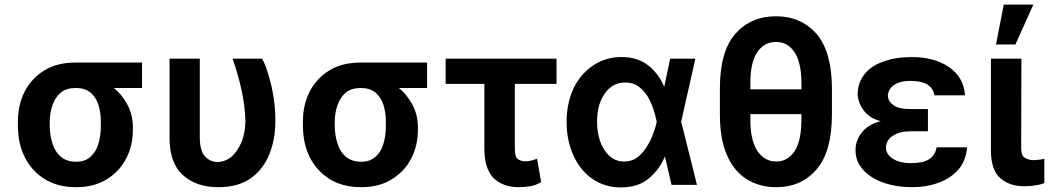

<svg xmlns="http://www.w3.org/2000/svg" viewBox="-20 -804 4580 838"><path d="M58 -270Q58 -346 87 -403Q117 -462 174 -497Q229 -531 311 -531H600V-420H477Q510 -394 535 -349Q560 -303 560 -249V-239Q560 -168 531 -113Q503 -57 447 -22Q391 13 313 13Q231 13 174 -23Q117 -59 87 -120Q58 -179 58 -259ZM197 -259Q197 -214 209 -178Q219 -143 245 -120Q272 -98 313 -98Q351 -98 375 -120Q400 -142 410 -178Q421 -217 420 -259V-270Q421 -308 410 -345Q400 -378 375 -400Q350 -420 311 -420Q271 -420 245 -400Q221 -379 209 -345Q197 -311 197 -270Z M852 -205Q852 -144 876 -120Q899 -97 928 -97Q963 -97 993 -122Q1019 -147 1036 -188Q1051 -230 1051 -277Q1049 -345 1034 -412Q1017 -487 995 -548H1124Q1142 -514 1153 -473Q1167 -427 1174 -378Q1182 -333 1182 -277Q1182 -196 1156 -132Q1130 -66 1076 -27Q1021 13 932 13Q837 13 778 -40Q719 -93 720 -206V-548H852Z M1302 -270Q1302 -346 1331 -403Q1361 -462 1418 -497Q1473 -531 1555 -531H1844V-420H1721Q1754 -394 1779 -349Q1804 -303 1804 -249V-239Q1804 -168 1775 -113Q1747 -57 1691 -22Q1635 13 1557 13Q1475 13 1418 -23Q1361 -59 1331 -120Q1302 -179 1302 -259ZM1441 -259Q1441 -214 1453 -178Q1463 -143 1489 -120Q1516 -98 1557 -98Q1595 -98 1619 -120Q1644 -142 1654 -178Q1665 -217 1664 -259V-270Q1665 -308 1654 -345Q1644 -378 1619 -400Q1594 -420 1555 -420Q1515 -420 1489 -400Q1465 -379 1453 -345Q1441 -311 1441 -270Z M2227 -438V-154Q2227 -118 2241 -109Q2255 -100 2273 -100Q2289 -100 2298 -103L2324 -111L2342 -9Q2317 5 2294 9Q2266 13 2245 13Q2174 13 2133 -28Q2094 -70 2094 -156V-438H1925V-548H2409V-438Z M2566 -23Q2513 -59 2483 -125Q2453 -190 2453 -273Q2453 -353 2484 -420Q2515 -483 2570 -519Q2624 -555 2692 -555Q2764 -555 2810 -518Q2859 -478 2881 -420H2878L2905 -548H3015L2953 -273L3022 3H2911L2881 -126H2884Q2861 -67 2813 -26Q2766 14 2689 14Q2620 14 2566 -23ZM2846 -274Q2841 -301 2831 -330Q2821 -359 2805 -386Q2789 -410 2765 -428Q2742 -444 2709 -444Q2653 -444 2620 -396Q2586 -350 2586 -273Q2586 -198 2619 -148Q2652 -99 2703 -99Q2736 -99 2759 -115Q2785 -135 2800 -159Q2819 -188 2829 -216Q2842 -248 2846 -272L2847 -273Z M3611 -305Q3611 -142 3544 -65Q3478 13 3368 13Q3295 13 3239 -22Q3183 -57 3153 -127Q3122 -196 3122 -305V-417Q3122 -579 3189 -656Q3257 -733 3367 -733Q3476 -733 3544 -656Q3611 -577 3611 -417ZM3478 -437Q3478 -533 3447 -577Q3418 -621 3367 -621Q3315 -621 3285 -576Q3254 -530 3255 -437V-414H3478ZM3255 -306V-287Q3254 -195 3285 -146Q3317 -99 3368 -99Q3417 -99 3448 -144Q3478 -189 3478 -287V-306Z M3953 -231Q3907 -231 3878 -212Q3847 -193 3847 -159Q3847 -131 3876 -112Q3905 -92 3957 -92Q4009 -92 4035 -109Q4062 -126 4068 -161H4201Q4196 -103 4164 -65Q4130 -26 4078 -7Q4024 13 3961 13Q3892 13 3835 -7Q3781 -26 3747 -63Q3714 -99 3714 -148Q3714 -191 3741 -225Q3770 -262 3824 -275Q3773 -289 3749 -323Q3725 -356 3723 -394Q3725 -446 3754 -481Q3783 -518 3838 -536Q3889 -555 3960 -555Q4057 -555 4121 -512Q4186 -468 4192 -388H4058Q4054 -419 4026 -436Q3999 -451 3954 -451Q3907 -451 3881 -432Q3857 -415 3855 -386Q3857 -360 3881 -344Q3904 -328 3953 -328H4030V-285V-231Z M4437 -159Q4437 -125 4452 -116Q4469 -105 4492 -105Q4502 -105 4516 -107Q4532 -109 4538 -111V-5Q4522 2 4498 5Q4479 9 4451 9Q4386 9 4345 -27Q4305 -64 4305 -147V-548H4438ZM4490 -784 4412 -610H4327L4361 -784Z"/></svg>

Font: Sinter Bold
Style: Regular
Weight: 700
Foundry: Adobe & rsms
Version: Version 1.000